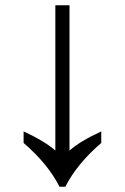

<svg xmlns="http://www.w3.org/2000/svg" viewBox="-20 -712 476 732"><path d="M207 0Q163 -87 70 -167V-211Q152 -173 191 -138V-692H245V-138Q284 -173 366 -211V-167Q273 -87 229 0Z"/></svg>

Font: loriya25
Style: Book
Weight: 400
Designer: Jelle Bosma - Monotype Design Team
Foundry: Monotype Imaging Inc.
Version: Version 2.003